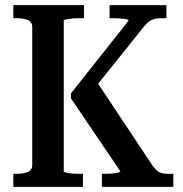

<svg xmlns="http://www.w3.org/2000/svg" viewBox="-20 -730 713 750"><path d="M32 0V-51H42Q70 -51 88 -58Q106 -65 106 -86V-624Q106 -645 88 -652Q70 -659 42 -659H32V-710H308V-659H299Q287 -659 274.5 -658.5Q262 -658 252 -656.5Q242 -655 235.5 -653.5Q229 -652 229 -649V-61Q229 -58 235 -56.5Q241 -55 251 -53.5Q261 -52 273 -51.5Q285 -51 296 -51H304V0ZM378 0V-51H386Q400 -51 415 -52Q430 -53 440 -55.5Q450 -58 450 -61L257 -346V-365L482 -649Q482 -653 472 -655Q462 -657 447.5 -658Q433 -659 418 -659H408V-710H630V-659H615Q599 -659 586.5 -656.5Q574 -654 563.5 -647Q553 -640 543 -627L333 -365L350 -423L576 -83Q586 -69 595 -62Q604 -55 616 -53Q628 -51 645 -51H657V0Z"/></svg>

Font: Roboto Serif 28pt Condensed Medium
Style: Regular
Weight: 500
Width: 3
Designer: Greg Gazdowicz
Foundry: Commercial Type
Version: Version 1.008